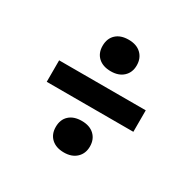

<svg xmlns="http://www.w3.org/2000/svg" viewBox="-127 -787 817 813"><g transform="rotate(30 281.0 -380.5)"><path d="M69 -327.5V-432.5H492.5V-327.5ZM281 -104.5Q242.5 -104.5 220 -125.2Q197.5 -146 197.5 -181.5Q197.5 -217.5 219.8 -238Q242 -258.5 281 -258.5Q320 -258.5 342.2 -237.5Q364.5 -216.5 364.5 -181.5Q364.5 -147 342 -125.8Q319.5 -104.5 281 -104.5ZM281 -501.5Q242.5 -501.5 220 -522Q197.5 -542.5 197.5 -578Q197.5 -614 219.8 -634.8Q242 -655.5 281 -655.5Q320 -655.5 342.2 -634.2Q364.5 -613 364.5 -578Q364.5 -543.5 342 -522.5Q319.5 -501.5 281 -501.5Z"/></g></svg>

Font: Encode Sans SemiExpanded SemiBold
Style: Regular
Weight: 600
Width: 6
Designer: Multiple Designers
Foundry: Impallari Type
Version: Version 3.002